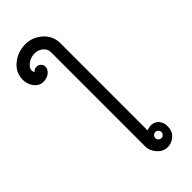

<svg xmlns="http://www.w3.org/2000/svg" viewBox="-429 -843 885 885"><g transform="rotate(-45 14.0 -400.0)"><path d="M104 -84Q98 -90 90 -90Q82 -90 76 -84Q70 -78 70 -70Q70 -62 76 -56Q82 -50 90 -50Q98 -50 104 -56Q110 -62 110 -70Q110 -78 104 -84ZM70 -692V-120Q91 -130 111 -124.5Q131 -119 141 -101.5Q151 -84 148.5 -60.5Q146 -37 134 -24Q111 0 81.5 0Q52 0 31 -24Q10 -48 10 -75V-690Q10 -711 -7 -725.5Q-24 -740 -47 -740Q-70 -740 -88 -728Q-124 -704 -108 -679Q-99 -690 -85.5 -690Q-72 -690 -63.5 -681.5Q-55 -673 -55 -663Q-55 -653 -58 -647Q-68 -627 -91.5 -620.5Q-115 -614 -134 -623Q-159 -637 -168 -666Q-177 -695 -166.5 -725.5Q-156 -756 -123 -778Q-90 -800 -46 -800Q-2 -800 33.5 -769Q69 -738 70 -692Z"/></g></svg>

Font: SOV_Station
Style: Bold
Weight: 700
Version: Version 1.00